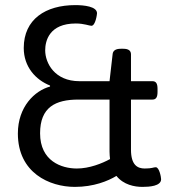

<svg xmlns="http://www.w3.org/2000/svg" viewBox="-20 -726 664 752"><path d="M590 -71C581 -71 576 -66 547 -66C518 -66 493 -80 493 -140V-336H577C591 -336 597 -345 597 -366V-378C597 -399 591 -408 577 -408H493V-513C493 -527 484 -535 463 -535H453C432 -535 422 -527 421 -513L409 -408H291C194 -408 157 -479 157 -529C157 -566 173 -634 277 -634C309 -634 330 -625 338 -625C354 -625 360 -670 360 -674C360 -701 308 -706 275 -706C159 -706 73 -651 73 -538C73 -464 120 -413 176 -391V-387C116 -371 50 -308 50 -203C50 -49 174 6 273 6C347 6 403 -17 436 -37C464 -2 507 6 538 6C565 6 611 3 611 -24C611 -32 604 -71 590 -71ZM137 -204C137 -306 197 -336 287 -336H409V-132C409 -121 410 -112 411 -103C380 -86 330 -66 281 -66C221 -66 137 -95 137 -204Z"/></svg>

Font: Asap
Style: Regular
Weight: 400
Designer: Pablo Cosgaya
Foundry: Pablo Cosgaya
Version: Version 1.007;PS 001.007;hotconv 1.0.70;makeotf.lib2.5.58329